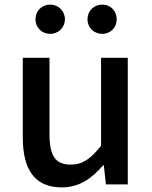

<svg xmlns="http://www.w3.org/2000/svg" viewBox="-20 -801 660 834"><path d="M79 -204C79 -64 131 13 248 13C324 13 378 -25 428 -83H431L440 0H535V-550H419V-168C373 -110 338 -86 287 -86C222 -86 195 -123 195 -218V-550H79ZM198 -654C234 -654 262 -682 262 -717C262 -753 234 -781 198 -781C161 -781 134 -753 134 -717C134 -682 161 -654 198 -654ZM360 -717C360 -682 387 -654 424 -654C461 -654 487 -682 487 -717C487 -753 461 -781 424 -781C387 -781 360 -753 360 -717Z"/></svg>

Font: Kinto Sans Med
Style: Regular
Weight: 500
Designer: Authors: Ryoko NISHIZUKA  (kana & ideographs); Paul D. Hunt (Latin, Greek & Cyrillic); Wenlong ZHANG  (bopomofo); Sandol
Foundry: Adobe Systems Incorporated, ookami Inc.
Version: Version 0.001